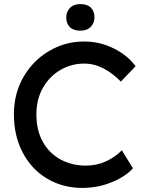

<svg xmlns="http://www.w3.org/2000/svg" viewBox="-20 -909 719 939"><path d="M382 10Q288 10 212 -34.5Q136 -79 92 -161Q48 -243 48 -350Q48 -451 94.5 -532Q141 -613 220 -659.5Q299 -706 391 -706Q471 -706 539.5 -670.5Q608 -635 643 -585L571 -510Q531 -551 486 -574.5Q441 -598 391 -598Q330 -598 276.5 -567.5Q223 -537 190.5 -480.5Q158 -424 158 -350Q158 -269 191 -212.5Q224 -156 279 -127.5Q334 -99 400 -99Q454 -99 499.5 -120.5Q545 -142 576 -174L630 -86Q596 -47 528 -18.5Q460 10 382 10ZM304 -824Q304 -851 322 -870Q340 -889 373 -889Q407 -889 424.5 -871.5Q442 -854 442 -824Q442 -797 424 -778Q406 -759 373 -759Q339 -759 321.5 -776.5Q304 -794 304 -824Z"/></svg>

Font: Lexend
Style: Regular
Weight: 400
Designer: Thomas Jockin
Foundry: Lexend
Version: Version 1.000